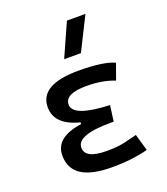

<svg xmlns="http://www.w3.org/2000/svg" viewBox="-146 -897 877 1008"><g transform="rotate(-20 293.0 -392.5)"><path d="M305.7 9.8Q81.1 9.8 81.1 -136.7Q81.1 -238.3 230.5 -258.8V-268.6Q95.7 -302.7 95.7 -401.4Q95.7 -527.3 313.5 -527.3Q451.7 -527.3 512.7 -499L481 -410.6Q413.6 -437.5 324.2 -437.5Q203.6 -437.5 203.6 -377Q203.6 -308.6 407.2 -300.8L395.5 -212.4H379.9Q189 -212.4 189 -141.6Q189 -80.1 309.6 -80.1Q370.1 -80.1 409.9 -89.4Q449.7 -98.6 481 -106.9L507.8 -13.7Q468.8 -2.9 417.7 3.4Q366.7 9.8 305.7 9.8ZM263.2 -609.4 346.2 -794.9H449.7L356.9 -609.4Z"/></g></svg>

Font: CaskaydiaMono NF
Style: Regular
Weight: 400
Designer: Aaron Bell
Foundry: Saja Typeworks
Version: Version 2111.001; ttfautohint (v1.8.4);Nerd Fonts 3.1.1